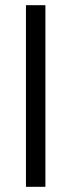

<svg xmlns="http://www.w3.org/2000/svg" viewBox="-20 -720 275 740"><path d="M80 0V-700H155V0Z"/></svg>

Font: Fustat
Style: Regular
Weight: 400
Designer: Mohamed Gaber, Khaled Hosny, Laura Garcia Mut
Foundry: Kief Type Foundry, Alif Type Foundry, Hard Type Foundry
Version: Version 1.007